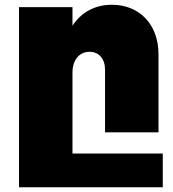

<svg xmlns="http://www.w3.org/2000/svg" viewBox="-20 -577 730 808"><path d="M285 69V-271C285 -324 313 -359 357 -359C396 -359 422 -330 422 -284V-20H647V-349C647 -475 566 -557 451 -557C379 -557 322 -525 285 -469V-547H60V211H665V69Z"/></svg>

Font: Montserrat arm Black
Style: Regular
Weight: 900
Designer: Julieta Ulanovsky
Foundry: Julieta Ulanovsky
Version: Version 6.000;PS 006.000;hotconv 1.0.88;makeotf.lib2.5.64775